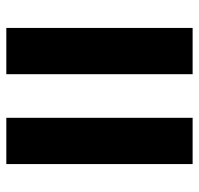

<svg xmlns="http://www.w3.org/2000/svg" viewBox="-31 -611 642 620"><g transform="rotate(-90 290.0 -301.0)"><path d="M360.4 0Q360.4 -150.4 360.4 -601.6Q397.5 -601.6 509.8 -601.6Q509.8 -451.2 509.8 0Q472.7 0 360.4 0ZM70.3 0Q70.3 -93.8 70.3 -377Q70.3 -432.6 70.3 -601.6Q107.4 -601.6 219.7 -601.6Q219.7 -451.2 219.7 0Q182.6 0 70.3 0Z"/></g></svg>

Font: Noto Sans Hebrew DECATHLON 
Style: Bold
Weight: 400
Designer: Monotype Design Team
Version: Version 2.000;GOOG;noto-fonts:20170220:a8a215d2e889